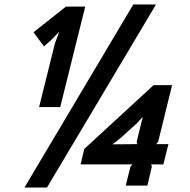

<svg xmlns="http://www.w3.org/2000/svg" viewBox="-20 -840 861 870"><path d="M490.2 -186 602.1 -187 599.1 -196.8 627 -311 602.1 -283.2 527.8 -215.8ZM366.2 -810.1 252.9 -355H157.2L229 -644L249 -696.8L209 -655.8L179.2 -629.9L131.8 -693.8L278.8 -810.1ZM584 -819.8H687L192.9 9.8H90.8ZM743.2 -187 720.2 -95.2H665L668 -85L647.9 1H549.8L570.8 -84L580.1 -95.2H345.2L361.8 -165L675.8 -454.1H759.8L696.8 -198.2L688 -187Z"/></svg>

Font: Sinkin Sans 600 SemiBold Italic
Style: Regular
Weight: 600
Italic angle: -112°
Designer: Keith Bates
Foundry: K-Type
Version: Sinkin Sans (version 1.0)  by Keith Bates   •   © 2014   www